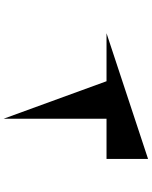

<svg xmlns="http://www.w3.org/2000/svg" viewBox="89 -822 822 1040"><g transform="rotate(90 500.0 -302.0)"><path d="M841 -693V-468H623V89L420 -468H160Z"/></g></svg>

Font: Chokokutai
Style: Regular
Weight: 400
Designer: 108号,108go
Foundry: Font Zone 108
Version: Version 1.000; ttfautohint (v1.8.3)